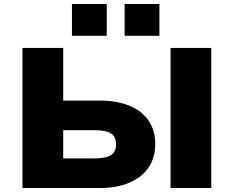

<svg xmlns="http://www.w3.org/2000/svg" viewBox="-20 -946 1177 966"><path d="M93 0V-705H298V-440H482Q567 -440 630 -414.5Q693 -389 727 -340Q761 -291 761 -222Q761 -152 727 -102.5Q693 -53 630 -26.5Q567 0 482 0ZM298 -149H454Q515 -149 539.5 -166.5Q564 -184 564 -220Q564 -257 539 -274Q514 -291 454 -291H298ZM838 0V-705H1043V0ZM607 -766V-926H782V-766ZM342 -766V-926H517V-766Z"/></svg>

Font: Nunito Sans 7pt SemiExpanded Black
Style: Regular
Weight: 900
Width: 6
Designer: Vernon Adams
Foundry: Vernon Adams
Version: Version 3.101;gftools[0.9.27]